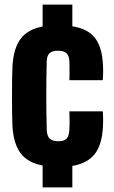

<svg xmlns="http://www.w3.org/2000/svg" viewBox="-20 -820 499 840"><path d="M166.5 0V-96Q101.5 -108 70.2 -149.5Q39 -191 34.5 -268Q33.5 -285 33 -320.2Q32.5 -355.5 32.5 -397Q32.5 -438.5 33 -475Q33.5 -511.5 34.5 -530Q39 -609 70.5 -650.5Q102 -692 166.5 -704V-800H296.5V-705Q364 -694.5 395.5 -654Q427 -613.5 430.5 -536Q431.5 -519.5 431 -497Q430.5 -474.5 429.5 -469H283.5Q284 -478 284.2 -495.2Q284.5 -512.5 284.2 -529.2Q284 -546 283.5 -553Q282 -577 270.8 -587.5Q259.5 -598 234.5 -598Q208.5 -598 197 -587.5Q185.5 -577 184.5 -553Q183.5 -517.5 183 -479.2Q182.5 -441 182.5 -401.8Q182.5 -362.5 183 -324.8Q183.5 -287 184.5 -252Q185.5 -225 197.5 -213.5Q209.5 -202 236.5 -202Q260.5 -202 271.2 -213.5Q282 -225 283.5 -252Q284.5 -264 284.5 -285.5Q284.5 -307 283.5 -333H429.5Q430.5 -328 431 -306.2Q431.5 -284.5 430.5 -268Q427 -188.5 395.2 -147Q363.5 -105.5 296.5 -94V0Z"/></svg>

Font: Big Shoulders Display Thin Black
Style: Regular
Weight: 900
Version: Version 2.002